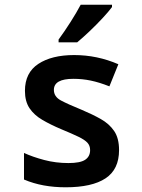

<svg xmlns="http://www.w3.org/2000/svg" viewBox="-20 -786 603 816"><path d="M259 10Q210 10 166 2Q122 -6 82 -23V-136Q119 -119 168 -106Q217 -93 271 -93Q321 -93 342 -107Q363 -121 363 -148Q363 -167 351.5 -179.5Q340 -192 313 -205Q286 -218 240 -237Q195 -256 160 -276.5Q125 -297 105.5 -326Q86 -355 86 -400Q86 -477 143 -514.5Q200 -552 295 -552Q393 -552 483 -513L445 -419Q402 -436 366 -443.5Q330 -451 292 -451Q209 -451 209 -404Q209 -375 239 -359Q269 -343 328 -319Q373 -300 408.5 -280Q444 -260 465 -229.5Q486 -199 486 -148Q486 -66 428.5 -28Q371 10 259 10ZM229 -618Q254 -652 279.5 -692Q305 -732 323 -766H456V-756Q442 -737 416 -709Q390 -681 360.5 -653Q331 -625 308 -606H229Z"/></svg>

Font: Noto Sans Mono SemiCondensed SemiBold
Style: Regular
Weight: 600
Width: 4
Designer: Monotype Design Team
Foundry: Monotype Imaging Inc.
Version: Version 2.014; ttfautohint (v1.8.4.7-5d5b)